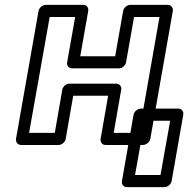

<svg xmlns="http://www.w3.org/2000/svg" viewBox="-20 -573 790 792"><path d="M554 -25H449L480 -203C483 -218 471 -228 460 -228H266C251 -228 239 -214 237 -203L206 -25H100L185 -503H290L257 -316C254 -301 266 -291 277 -291H471C486 -291 498 -305 500 -316L533 -503H638ZM570 25C581 25 597 15 600 0L693 -528C695 -539 687 -553 672 -553H517C506 -553 491 -543 488 -528L455 -341H311L344 -528C346 -539 339 -553 324 -553H169C158 -553 142 -543 139 -528L46 0C44 11 52 25 67 25H222C233 25 248 15 251 0L282 -178H426L395 0C393 11 400 25 415 25ZM642 149H537L577 -75H682ZM659 199C670 199 685 189 688 174L736 -100C738 -111 731 -125 716 -125H561C550 -125 534 -115 531 -100L483 174C481 185 488 199 503 199Z"/></svg>

Font: Asimov
Style: WidOuIt
Weight: 500
Designer: Google
Version: Version 2.000980; 2014